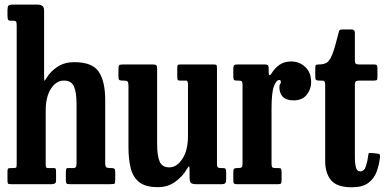

<svg xmlns="http://www.w3.org/2000/svg" viewBox="-20 -800 1672 834"><path d="M37 -710H28.5Q17 -710 14.8 -714.8Q12.5 -719.5 12.5 -734.5V-755.5Q12.5 -771 16.8 -775.5Q21 -780 34.5 -780H141Q155 -780 163.2 -775Q171.5 -770 171.5 -752V-477Q171.5 -453.5 172.5 -450Q173.5 -446.5 183 -462.5Q199 -489.5 229.5 -509.8Q260 -530 302.5 -530Q381.5 -530 409.2 -488Q437 -446 437 -365.5V-92.5Q437 -77.5 441.5 -73.8Q446 -70 457.5 -70H465Q474.5 -70 477.5 -66.2Q480.5 -62.5 480.5 -52V-22.5Q480.5 -5.5 478 -2.8Q475.5 0 459 0H283.5Q272 0 269 -3.2Q266 -6.5 266 -18.5V-49Q266 -57.5 267 -63.8Q268 -70 275 -70H299.5Q305.5 -70 309 -73.5Q312.5 -77 312.5 -91V-348.5Q312.5 -399.5 301 -424.8Q289.5 -450 258 -450Q223.5 -450 201 -414.2Q178.5 -378.5 178.5 -320V-88Q178.5 -70 185.5 -70H213Q221 -70 222.2 -66.5Q223.5 -63 223.5 -50V-16.5Q223.5 -6.5 218.5 -3.2Q213.5 0 204.5 0H28.5Q16.5 0 14.5 -2.8Q12.5 -5.5 12.5 -18V-53Q12.5 -65 15 -67.5Q17.5 -70 29.5 -70H37.5Q46.5 -70 49.5 -71.8Q52.5 -73.5 52.5 -87V-689.5Q52.5 -703 49.5 -706.5Q46.5 -710 37 -710Z M538 -161.5V-428Q538 -442 534 -446Q530 -450 518.5 -450H511Q500.5 -450 497.5 -453.5Q494.5 -457 494.5 -468V-497.5Q494.5 -513 497.5 -516.5Q500.5 -520 515.5 -520H644.5Q655.5 -520 659 -516Q662.5 -512 662.5 -502.5V-174.5Q662.5 -123.5 673.5 -98.2Q684.5 -73 715 -73Q748 -73 772.2 -110Q796.5 -147 796.5 -209V-432Q796.5 -450 789 -450H761.5Q754 -450 752 -453.2Q750 -456.5 750 -469.5V-505.5Q750 -515 752 -517.5Q754 -520 763.5 -520H906Q918 -520 920.2 -517.5Q922.5 -515 922.5 -502.5V-89.5Q922.5 -76.5 926 -73.2Q929.5 -70 940 -70H948.5Q958 -70 960.2 -65.8Q962.5 -61.5 962.5 -48.5V-22Q962.5 -9 958.5 -4.5Q954.5 0 942.5 0H832Q817 0 810.2 -4.8Q803.5 -9.5 803.5 -27.5V-53.5Q803.5 -74.5 801.5 -76.8Q799.5 -79 790.5 -64Q774.5 -35 742 -11Q709.5 13 666.5 13Q613 13 585.5 -8.2Q558 -29.5 548 -68.8Q538 -108 538 -161.5Z M1033.5 -430.5Q1033.5 -442.5 1030.5 -446.2Q1027.5 -450 1016 -450H1009.5Q998.5 -450 996 -453.5Q993.5 -457 993.5 -468V-502Q993.5 -512.5 996.5 -516.2Q999.5 -520 1010.5 -520H1129.5Q1138.5 -520 1142.8 -517.5Q1147 -515 1147 -505.5V-488.5Q1147 -461.5 1160 -482Q1174 -504.5 1194.5 -518.8Q1215 -533 1245.5 -533Q1280 -533 1305.8 -509.2Q1331.5 -485.5 1331.5 -443Q1331.5 -412 1312 -388Q1292.5 -364 1255 -364Q1223 -364 1208.2 -380Q1193.5 -396 1193.5 -421Q1193.5 -430.5 1196.8 -434.2Q1200 -438 1200 -444.5Q1200 -452.5 1192.5 -452.5Q1180.5 -452.5 1170 -425.5Q1159.5 -398.5 1159.5 -328V-89.5Q1159.5 -78 1162.2 -74Q1165 -70 1176.5 -70H1189.5Q1199 -70 1201 -66.2Q1203 -62.5 1203 -53V-17Q1203 -7 1200.8 -3.5Q1198.5 0 1189 0H1010Q1001.5 0 997.5 -2.2Q993.5 -4.5 993.5 -13V-55.5Q993.5 -64.5 997 -67.2Q1000.5 -70 1009 -70H1013.5Q1025.5 -70 1029.5 -73.2Q1033.5 -76.5 1033.5 -87.5Z M1630.5 -116Q1626.5 -82.5 1615.5 -53Q1604.5 -23.5 1579.2 -5Q1554 13.5 1508 13.5Q1444 13.5 1418.2 -17Q1392.5 -47.5 1392.5 -101V-432.5Q1392.5 -442 1389.5 -446Q1386.5 -450 1377 -450H1366.5Q1356.5 -450 1353 -452.8Q1349.5 -455.5 1349.5 -465.5V-505Q1349.5 -515.5 1352.5 -517.8Q1355.5 -520 1365.5 -520Q1386.5 -520 1399.5 -528Q1412.5 -536 1423.8 -564.8Q1435 -593.5 1450.5 -656.5Q1452.5 -665.5 1454.8 -668.8Q1457 -672 1469 -672H1507.5Q1521.5 -672 1521.5 -657V-537Q1521.5 -526 1525.8 -523Q1530 -520 1540 -520H1604.5Q1613.5 -520 1616.5 -517Q1619.5 -514 1619.5 -504.5V-462.5Q1619.5 -454 1616 -452Q1612.5 -450 1604 -450H1541Q1531.5 -450 1526.5 -447Q1521.5 -444 1521.5 -433.5V-121Q1521.5 -89 1526.2 -72.2Q1531 -55.5 1544.5 -55.5Q1562 -55.5 1569.2 -77.5Q1576.5 -99.5 1580 -127.5Q1581 -136 1585.5 -135.8Q1590 -135.5 1598.5 -135L1621.5 -132.5Q1629 -131.5 1630 -127.8Q1631 -124 1630.5 -116Z"/></svg>

Font: Besley* Condensed Semi
Style: Regular
Weight: 600
Width: 3
Designer: Owen Earl
Foundry: indestructible type*
Version: Version 3.000; ttfautohint (v1.8.3)